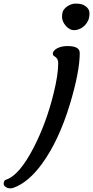

<svg xmlns="http://www.w3.org/2000/svg" viewBox="-193 -757 509 1049"><path d="M167 -615.2Q146 -639.6 146 -664.6Q146 -689.5 154.1 -701.9Q162.1 -714.4 174.3 -722.2Q197.8 -737.3 218.5 -737.3Q239.3 -737.3 250.7 -734.4Q262.2 -731.4 272.5 -724.6Q295.9 -708.5 295.9 -685.3Q295.9 -662.1 289.3 -646.7Q282.7 -631.3 272 -619.9Q261.2 -608.4 247.6 -601.3Q233.9 -594.2 218.8 -592.5Q203.6 -590.8 190.2 -597.2Q176.8 -603.5 167 -615.2ZM175.8 -505.4Q242.7 -505.4 242.7 -467.8Q242.7 -365.7 189 -188Q128.4 12.2 35.2 139.6Q-38.1 239.3 -118.2 268.6Q-126 272 -138.4 272Q-150.9 272 -161.9 264.4Q-172.9 256.8 -172.9 247.1Q-172.9 228.5 -159.7 224.6Q-87.4 201.2 -8.8 48.8Q60.5 -85.9 99.6 -245.6Q125 -347.2 125 -412.1Q125 -434.6 110.4 -445.3L100.6 -452.1Q95.7 -455.6 95.7 -464.1Q95.7 -472.7 102.8 -480.5Q109.9 -488.3 121.1 -494.1Q145 -505.4 175.8 -505.4Z"/></svg>

Font: Courgette
Style: Regular
Weight: 400
Designer: Karolina Lach
Foundry: Sorkin Type Co.
Version: Version 1.002